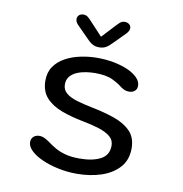

<svg xmlns="http://www.w3.org/2000/svg" viewBox="-76 -730 772 812"><g transform="rotate(10 309.5 -324.0)"><path d="M306 10.5Q265 10.5 226 2.2Q187 -6 156 -20Q125 -34 107 -51.5Q89 -69 89 -87Q89 -102.5 98.8 -111.2Q108.5 -120 124.5 -120Q134 -120 143.2 -116Q152.5 -112 164.5 -104Q180.5 -92 199.2 -80.8Q218 -69.5 244 -62.2Q270 -55 306.5 -55Q362.5 -55 396.8 -73Q431 -91 431 -132Q431 -156 412.8 -171Q394.5 -186 363.2 -195.8Q332 -205.5 292.5 -213Q242.5 -222.5 200.2 -238.2Q158 -254 132.8 -281.8Q107.5 -309.5 107.5 -355.5Q107.5 -391 125 -416Q142.5 -441 171.5 -456.8Q200.5 -472.5 236.2 -480Q272 -487.5 308.5 -487.5Q345 -487.5 379 -481Q413 -474.5 439.5 -462.8Q466 -451 481.8 -435Q497.5 -419 497.5 -400.5Q497.5 -386 487.8 -378Q478 -370 463.5 -370Q453 -370 445 -373.2Q437 -376.5 427 -383.5Q413 -395.5 385.5 -409Q358 -422.5 309.5 -422.5Q291.5 -422.5 271 -419.5Q250.5 -416.5 232.2 -408.8Q214 -401 202.8 -387.5Q191.5 -374 191.5 -353.5Q191.5 -330 208.8 -315.8Q226 -301.5 255.8 -292.8Q285.5 -284 323.5 -276.5Q374.5 -266.5 418.8 -251.2Q463 -236 489.8 -208.8Q516.5 -181.5 516.5 -135Q516.5 -85.5 487.5 -53.2Q458.5 -21 410.8 -5.2Q363 10.5 306 10.5ZM410.5 -610.5 363.5 -563Q349 -547.5 336.5 -540Q324 -532.5 306.5 -532.5Q289.5 -532.5 276.8 -540Q264 -547.5 250 -563L203 -610.5Q192 -622 192 -634Q192 -644.5 199.2 -651Q206.5 -657.5 218 -657.5Q229 -657.5 236.2 -652Q243.5 -646.5 252.5 -636.5L307 -578L361 -636Q370 -646 377.5 -651.8Q385 -657.5 395.5 -657.5Q407.5 -657.5 415 -651Q422.5 -644.5 422.5 -635Q422.5 -623 410.5 -610.5Z"/></g></svg>

Font: Sono ExtraLight Monospace
Style: Regular
Weight: 400
Version: Version 2.112